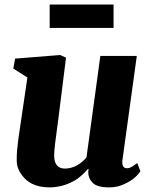

<svg xmlns="http://www.w3.org/2000/svg" viewBox="-20 -808 663 838"><path d="M67.4 -55.7Q53.2 -79.6 53 -105.7Q52.7 -131.8 54.7 -153.1Q56.6 -174.3 59.6 -197.5Q62.5 -220.7 66.4 -244.6L99.6 -469.7L38.1 -508.8L45.9 -552.2L242.7 -567.9L268.1 -556.2L234.4 -287.6Q216.3 -159.2 216.3 -130.9Q216.3 -72.3 262.7 -72.3Q314.9 -72.3 357.4 -120.6L418 -564H577.1L514.6 -110.8Q509.8 -73.7 534.2 -73.7Q545.9 -73.7 557.6 -81.5L579.1 -96.2L592.8 -60.5Q565.9 -20.5 508.8 1Q485.4 9.8 456.1 9.8Q403.8 9.8 384.5 -10Q365.2 -29.8 365.2 -55.2Q365.2 -62.5 366.7 -69.8L364.7 -71.3Q332.5 -35.2 305.7 -20Q253.9 9.8 195.3 9.8Q106 9.8 67.4 -55.7ZM196.8 -788.1H475.6V-686H196.8Z"/></svg>

Font: Merriweather
Style: Heavy Italic
Weight: 900
Italic angle: -7°
Designer: Eben Sorkin
Foundry: Eben Sorkin
Version: Version 1.001